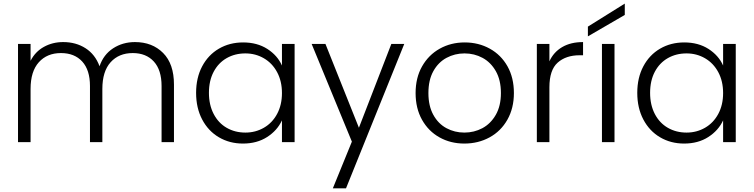

<svg xmlns="http://www.w3.org/2000/svg" viewBox="-20 -790 4188 1067"><path d="M80.1 0V-545.9H149.9V-452.1Q175.8 -502.9 223.9 -529.5Q272 -556.2 331.1 -556.2Q401.9 -556.2 455.3 -522Q508.8 -487.8 533.2 -421.9Q555.2 -486.8 608.6 -521.5Q662.1 -556.2 730 -556.2Q826.2 -556.2 886.5 -495.6Q946.8 -435.1 946.8 -319.8V0H877.9V-312Q877.9 -400.9 835 -448Q792 -495.1 717.8 -495.1Q640.6 -495.1 594.7 -444.1Q548.8 -393.1 548.8 -295.9V0H480V-312Q480 -400.9 437 -448Q394 -495.1 318.8 -495.1Q241.7 -495.1 195.8 -444.1Q149.9 -393.1 149.9 -295.9V0Z M1069.8 -273.9Q1069.8 -357.9 1103.5 -421.4Q1137.2 -484.9 1196.5 -519.5Q1255.9 -554.2 1331.1 -554.2Q1409.2 -554.2 1465.6 -518.1Q1522 -481.9 1546.9 -425.8V-545.9H1617.2V0H1546.9V-121.1Q1521 -64.9 1464.6 -28.6Q1408.2 7.8 1330.1 7.8Q1255.9 7.8 1196.5 -27.1Q1137.2 -62 1103.5 -126Q1069.8 -189.9 1069.8 -273.9ZM1141.1 -273.9Q1141.1 -207 1167.5 -156.5Q1193.8 -106 1240 -79.6Q1286.1 -53.2 1343.8 -53.2Q1399.9 -53.2 1446.5 -80.1Q1493.2 -106.9 1520 -157Q1546.9 -207 1546.9 -272.9Q1546.9 -338.9 1520 -388.9Q1493.2 -439 1446.5 -466.1Q1399.9 -493.2 1343.8 -493.2Q1285.6 -493.2 1239.7 -467Q1193.8 -440.9 1167.5 -391.4Q1141.1 -341.8 1141.1 -273.9Z M1711.9 -545.9H1788.6L1974.6 -80.1L2154.8 -545.9H2226.6L1902.8 256.8H1829.6L1935.5 -2.9Z M2289.6 -272.9Q2289.6 -357.9 2325.7 -421.4Q2361.8 -484.9 2423.8 -519.5Q2485.8 -554.2 2562.5 -554.2Q2639.6 -554.2 2702.1 -519.5Q2764.6 -484.9 2800.3 -421.4Q2835.9 -357.9 2835.9 -272.9Q2835.9 -189 2799.8 -125Q2763.7 -61 2700.7 -26.6Q2637.7 7.8 2560.5 7.8Q2483.9 7.8 2422.4 -26.6Q2360.8 -61 2325.2 -124.5Q2289.6 -188 2289.6 -272.9ZM2360.8 -272.9Q2360.8 -201.2 2388.2 -151.6Q2415.5 -102.1 2461.2 -77.6Q2506.8 -53.2 2560.5 -53.2Q2614.7 -53.2 2660.6 -77.6Q2706.5 -102.1 2735.1 -151.6Q2763.7 -201.2 2763.7 -272.9Q2763.7 -344.7 2735.6 -394.3Q2707.5 -443.8 2661.6 -468.5Q2615.7 -493.2 2561.5 -493.2Q2507.3 -493.2 2461.4 -468.5Q2415.5 -443.8 2388.2 -394.5Q2360.8 -345.2 2360.8 -272.9Z M2963.4 0V-545.9H3033.2V-449.2Q3056.2 -500 3103.8 -528.1Q3151.4 -556.2 3220.2 -556.2V-482.9H3201.2Q3125 -482.9 3079.1 -441.9Q3033.2 -400.9 3033.2 -305.2V0Z M3247.1 -587.9V-642.1L3452.1 -770V-707ZM3325.2 0V-545.9H3395V0Z M3521.5 -273.9Q3521.5 -357.9 3555.2 -421.4Q3588.9 -484.9 3648.2 -519.5Q3707.5 -554.2 3782.7 -554.2Q3860.8 -554.2 3917.2 -518.1Q3973.6 -481.9 3998.5 -425.8V-545.9H4068.8V0H3998.5V-121.1Q3972.7 -64.9 3916.3 -28.6Q3859.9 7.8 3781.7 7.8Q3707.5 7.8 3648.2 -27.1Q3588.9 -62 3555.2 -126Q3521.5 -189.9 3521.5 -273.9ZM3592.8 -273.9Q3592.8 -207 3619.1 -156.5Q3645.5 -106 3691.7 -79.6Q3737.8 -53.2 3795.4 -53.2Q3851.6 -53.2 3898.2 -80.1Q3944.8 -106.9 3971.7 -157Q3998.5 -207 3998.5 -272.9Q3998.5 -338.9 3971.7 -388.9Q3944.8 -439 3898.2 -466.1Q3851.6 -493.2 3795.4 -493.2Q3737.3 -493.2 3691.4 -467Q3645.5 -440.9 3619.1 -391.4Q3592.8 -341.8 3592.8 -273.9Z"/></svg>

Font: Poppins Light
Style: Regular
Weight: 300
Designer: Ninad Kale (Devanagari), Jonny Pinhorn (Latin)
Foundry: Indian Type Foundry
Version: 4.004